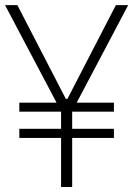

<svg xmlns="http://www.w3.org/2000/svg" viewBox="-27 -748 533 768"><path d="M42.5 -727.5 236.3 -352.5H242.7L436.5 -727.5H485.8L279.8 -337.4H428.7V-301.3H261.7V-232.9H428.7V-196.3H261.7V0H217.3V-196.3H50.3V-232.9H217.3V-301.3H50.3V-337.4H199.2L-6.8 -727.5Z"/></svg>

Font: Inter Display ExtraLight
Style: Regular
Weight: 200
Designer: Rasmus Andersson
Foundry: rsms
Version: Version 4.000;git-a52131595